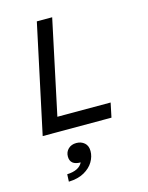

<svg xmlns="http://www.w3.org/2000/svg" viewBox="-137 -733 854 1111"><g transform="rotate(-15 290.0 -178.0)"><path d="M56 0 195 -650H287L167 -86H486L468 0ZM134 294 136 250Q208 247 229 204Q166 204 166 152Q166 125 184.5 107Q203 89 233 89Q262 89 281.5 106Q301 123 301 155Q301 188 282.5 219Q264 250 227 271Q190 292 134 294Z"/></g></svg>

Font: Sometype Mono Medium
Style: Italic
Weight: 500
Italic angle: -12°
Monospace: yes
Designer: Ryoichi Tsunekawa
Foundry: Dharma Type
Version: Version 1.000; ttfautohint (v1.8.3)